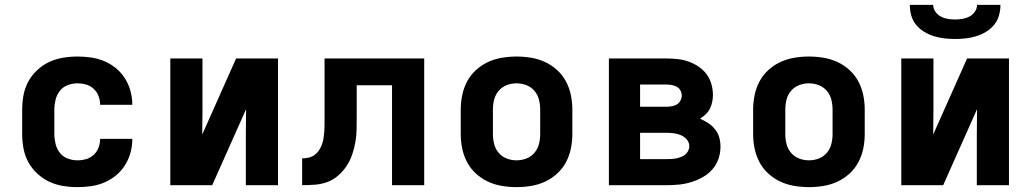

<svg xmlns="http://www.w3.org/2000/svg" viewBox="-20 -760 4240 788"><path d="M298 8Q268 8 238 3Q208 -2 181.5 -14.5Q155 -27 132.5 -48Q110 -69 96 -95Q82 -121 76.5 -150.5Q71 -180 71 -210V-310Q71 -340 76.5 -369.5Q82 -399 96 -425Q110 -451 132.5 -472Q155 -493 181.5 -505.5Q208 -518 238 -523Q268 -528 298 -528Q326 -528 354 -524Q382 -520 408 -509Q434 -498 456 -480Q478 -462 493 -438Q508 -414 515.5 -386.5Q523 -359 523 -331V-330H391Q391 -348 384.5 -365.5Q378 -383 364.5 -395.5Q351 -408 333.5 -413Q316 -418 298 -418Q277 -418 257.5 -410.5Q238 -403 225.5 -387Q213 -371 208 -350.5Q203 -330 203 -310V-210Q203 -190 208 -169.5Q213 -149 225.5 -133Q238 -117 257.5 -109.5Q277 -102 298 -102Q316 -102 333.5 -107Q351 -112 364.5 -124.5Q378 -137 384.5 -154.5Q391 -172 391 -190H523V-189Q523 -161 515.5 -133.5Q508 -106 493 -82Q478 -58 456 -40Q434 -22 408 -11Q382 0 354 4Q326 8 298 8Z M679 0V-520H811V-312Q811 -286 810.5 -260Q810 -234 810 -208L949 -520H1121V0H989V-208Q989 -234 989.5 -260Q990 -286 990 -312L851 0Z M1220 0V-110Q1233 -110 1246.5 -113Q1260 -116 1271 -124Q1282 -132 1289.5 -143.5Q1297 -155 1301.5 -167.5Q1306 -180 1308 -193.5Q1310 -207 1311 -220.5Q1312 -234 1312 -247.5Q1312 -261 1312 -275V-520H1721V0H1589V-410H1444V-281Q1444 -255 1443.5 -228.5Q1443 -202 1438.5 -176.5Q1434 -151 1425.5 -126Q1417 -101 1402.5 -79Q1388 -57 1368 -39.5Q1348 -22 1323.5 -13Q1299 -4 1272.5 -2Q1246 0 1220 0Z M2100 8Q2070 8 2040 3Q2010 -2 1983 -14.5Q1956 -27 1933.5 -47.5Q1911 -68 1897 -94.5Q1883 -121 1877 -150.5Q1871 -180 1871 -210V-310Q1871 -340 1877 -369.5Q1883 -399 1897 -425.5Q1911 -452 1933.5 -472.5Q1956 -493 1983 -505.5Q2010 -518 2040 -523Q2070 -528 2100 -528Q2130 -528 2160 -523Q2190 -518 2217 -505.5Q2244 -493 2266.5 -472.5Q2289 -452 2303 -425.5Q2317 -399 2323 -369.5Q2329 -340 2329 -310V-210Q2329 -180 2323 -150.5Q2317 -121 2303 -94.5Q2289 -68 2266.5 -47.5Q2244 -27 2217 -14.5Q2190 -2 2160 3Q2130 8 2100 8ZM2100 -102Q2121 -102 2140.5 -109.5Q2160 -117 2173.5 -133Q2187 -149 2192 -169Q2197 -189 2197 -210V-310Q2197 -331 2192 -351Q2187 -371 2173.5 -387Q2160 -403 2140.5 -410.5Q2121 -418 2100 -418Q2079 -418 2059.5 -410.5Q2040 -403 2026.5 -387Q2013 -371 2008 -351Q2003 -331 2003 -310V-210Q2003 -189 2008 -169Q2013 -149 2026.5 -133Q2040 -117 2059.5 -109.5Q2079 -102 2100 -102Z M2479 0V-520H2716Q2739 -520 2761.5 -517.5Q2784 -515 2805.5 -507.5Q2827 -500 2846.5 -487Q2866 -474 2879.5 -456Q2893 -438 2899.5 -415.5Q2906 -393 2906 -370Q2906 -356 2903 -341.5Q2900 -327 2893.5 -314Q2887 -301 2876.5 -291Q2866 -281 2853 -273Q2871 -265 2887 -254.5Q2903 -244 2915 -229Q2927 -214 2932 -195.5Q2937 -177 2937 -158Q2937 -132 2928.5 -107.5Q2920 -83 2903 -64Q2886 -45 2863.5 -32.5Q2841 -20 2816.5 -12.5Q2792 -5 2767 -2.5Q2742 0 2716 0ZM2607 -322H2716Q2727 -322 2738 -324Q2749 -326 2758 -331.5Q2767 -337 2772.5 -347Q2778 -357 2778 -368Q2778 -379 2772.5 -389Q2767 -399 2757.5 -404Q2748 -409 2737.5 -411Q2727 -413 2716 -413H2607ZM2607 -107H2716Q2726 -107 2736 -107.5Q2746 -108 2755.5 -110Q2765 -112 2774.5 -115.5Q2784 -119 2792 -125.5Q2800 -132 2804.5 -141Q2809 -150 2809 -160Q2809 -175 2799 -187Q2789 -199 2775 -205Q2761 -211 2746 -213Q2731 -215 2716 -215H2607Z M3300 8Q3270 8 3240 3Q3210 -2 3183 -14.5Q3156 -27 3133.5 -47.5Q3111 -68 3097 -94.5Q3083 -121 3077 -150.5Q3071 -180 3071 -210V-310Q3071 -340 3077 -369.5Q3083 -399 3097 -425.5Q3111 -452 3133.5 -472.5Q3156 -493 3183 -505.5Q3210 -518 3240 -523Q3270 -528 3300 -528Q3330 -528 3360 -523Q3390 -518 3417 -505.5Q3444 -493 3466.5 -472.5Q3489 -452 3503 -425.5Q3517 -399 3523 -369.5Q3529 -340 3529 -310V-210Q3529 -180 3523 -150.5Q3517 -121 3503 -94.5Q3489 -68 3466.5 -47.5Q3444 -27 3417 -14.5Q3390 -2 3360 3Q3330 8 3300 8ZM3300 -102Q3321 -102 3340.5 -109.5Q3360 -117 3373.5 -133Q3387 -149 3392 -169Q3397 -189 3397 -210V-310Q3397 -331 3392 -351Q3387 -371 3373.5 -387Q3360 -403 3340.5 -410.5Q3321 -418 3300 -418Q3279 -418 3259.5 -410.5Q3240 -403 3226.5 -387Q3213 -371 3208 -351Q3203 -331 3203 -310V-210Q3203 -189 3208 -169Q3213 -149 3226.5 -133Q3240 -117 3259.5 -109.5Q3279 -102 3300 -102Z M3679 0V-520H3811V-312Q3811 -286 3810.5 -260Q3810 -234 3810 -208L3949 -520H4121V0H3989V-208Q3989 -234 3989.5 -260Q3990 -286 3990 -312L3851 0ZM3900 -600Q3878 -600 3856 -602.5Q3834 -605 3813 -611.5Q3792 -618 3773 -629.5Q3754 -641 3740 -658Q3726 -675 3720 -696.5Q3714 -718 3714 -740H3810Q3810 -725 3819 -712Q3828 -699 3841.5 -692Q3855 -685 3870 -682.5Q3885 -680 3900 -680Q3915 -680 3930 -682.5Q3945 -685 3958.5 -692Q3972 -699 3981 -712Q3990 -725 3990 -740H4086Q4086 -718 4080 -696.5Q4074 -675 4060 -658Q4046 -641 4027 -629.5Q4008 -618 3987 -611.5Q3966 -605 3944 -602.5Q3922 -600 3900 -600Z"/></svg>

Font: Iosevka Aile Extrabold
Style: Regular
Weight: 800
Designer: Belleve Invis
Foundry: Belleve Invis
Version: Version 27.3.5; ttfautohint (v1.8.4)